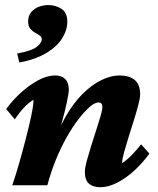

<svg xmlns="http://www.w3.org/2000/svg" viewBox="-20 -743 633 770"><path d="M57.6 -492.2 48.8 -528.3Q107.4 -539.1 127.4 -555.2Q147.5 -571.3 147.5 -585.9Q147.5 -594.7 139.2 -600.6Q130.9 -606.4 120.1 -612.3Q109.4 -618.2 101.1 -628.4Q92.8 -638.7 92.8 -656.2Q92.8 -679.7 105 -694.3Q117.2 -709 135.7 -715.8Q154.3 -722.7 173.8 -722.7Q203.1 -722.7 226.6 -707.5Q250 -692.4 250 -656.2Q250 -623 229.5 -589.8Q209 -556.6 166.5 -530.8Q124 -504.9 57.6 -492.2ZM382.8 7.8Q353.5 7.8 336.9 -6.3Q320.3 -20.5 320.3 -53.7Q320.3 -69.3 327.6 -96.7Q335 -124 345.2 -156.7Q355.5 -189.5 365.7 -220.7Q376 -252 383.3 -277.3Q390.6 -302.7 390.6 -313.5Q390.6 -332 375 -332Q360.4 -332 339.8 -314.5Q319.3 -296.9 294.9 -265.1Q270.5 -233.4 247.1 -191.9Q223.6 -150.4 203.6 -101.1Q183.6 -51.8 169.9 0H29.3Q42 -37.1 56.2 -86.4Q70.3 -135.7 83.5 -186.5Q96.7 -237.3 105.5 -279.3Q114.3 -321.3 114.3 -342.8Q94.7 -331.1 76.7 -312Q58.6 -293 39.1 -264.6L4.9 -305.7Q29.3 -339.8 63 -370.6Q96.7 -401.4 132.8 -420.9Q168.9 -440.4 201.2 -440.4Q226.6 -440.4 241.2 -426.3Q255.9 -412.1 255.9 -383.8Q255.9 -370.1 249 -336.9Q242.2 -303.7 229 -255.4Q215.8 -207 195.3 -145.5H188.5Q210.9 -218.8 242.7 -274.4Q274.4 -330.1 311.5 -366.7Q348.6 -403.3 386.7 -421.9Q424.8 -440.4 459 -440.4Q497.1 -440.4 519.5 -422.9Q542 -405.3 542 -364.3Q542 -349.6 534.7 -321.8Q527.3 -293.9 516.6 -259.8Q505.9 -225.6 495.1 -191.4Q484.4 -157.2 477.1 -130.4Q469.7 -103.5 469.7 -88.9Q488.3 -100.6 507.3 -120.1Q526.4 -139.6 545.9 -164.1L579.1 -127Q554.7 -92.8 521.5 -61.5Q488.3 -30.3 451.7 -11.2Q415 7.8 382.8 7.8Z"/></svg>

Font: Crimson Pro ExtraBold
Style: Italic
Weight: 800
Italic angle: -12°
Designer: Jacques Le Bailly
Foundry: Baron von Fonthausen
Version: Version 1.003